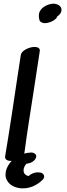

<svg xmlns="http://www.w3.org/2000/svg" viewBox="-20 -908 364 1043"><path d="M163 -414Q157 -374 140.5 -269.5Q124 -165 113 -80Q110 -61 86.5 -47.5Q63 -34 39 -34Q23 -34 14.5 -40.5Q6 -47 8 -60Q25 -160 44.5 -288.5Q64 -417 72 -472L93 -609Q96 -627 120.5 -640Q145 -653 168 -653Q182 -653 190 -647Q198 -641 196 -630ZM313 -862Q314 -859 314 -854Q314 -842 305 -831Q301 -825 292 -820Q286 -801 253 -788Q235 -782 224 -782L216 -783Q210 -784 203 -788Q196 -792 195 -797Q191 -808 191 -822Q191 -835 195 -844Q204 -863 225.5 -875Q247 -887 269 -888Q284 -888 296.5 -881.5Q309 -875 313 -862ZM220 51Q220 60 212 68Q188 92 158 104.5Q128 117 95 115Q70 113 49 102Q28 91 17 70Q10 57 10 41Q10 8 34 -23Q53 -48 82 -62.5Q111 -77 144 -79Q156 -81 166.5 -75Q177 -69 177 -59Q177 -56 175 -50Q163 -24 123 -18Q116 -10 113 -3Q108 7 108 18Q108 26 111 32Q119 45 134 48H136L138 46Q147 38 160 33Q173 28 186 28Q192 28 202 30Q210 32 215 38Q220 44 220 51ZM126 -20 124 -18Q127 -19 126 -20Z"/></svg>

Font: Sedgwick Ave
Style: Regular
Weight: 400
Designer: Kevin Burke, Pedro Vergani
Foundry: Google, Inc.
Version: Version 1.000